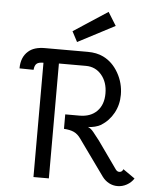

<svg xmlns="http://www.w3.org/2000/svg" viewBox="-60 -958 839 1019"><g transform="rotate(5 359.0 -448.5)"><path d="M120 -599Q109 -590 107 -566L32 -567Q32 -627 69 -659Q99 -686 157 -686H385Q433 -686 468 -669Q518 -645 549 -591Q580 -537 580 -474Q580 -421 556 -377Q532 -333 489 -306Q477 -299 458 -294Q439 -289 421 -289Q437 -283 452 -264L485 -222L588 -77Q596 -66 607 -66Q622 -66 628 -82L691 -38Q677 -16 653.5 -3Q630 10 604 10Q580 10 559 -1Q538 -12 523 -32L408 -192Q402 -200 385.5 -223.5Q369 -247 348.5 -256.5Q328 -266 295 -268V-345H371Q430 -345 464 -379.5Q498 -414 498 -474Q498 -534 465.5 -572.5Q433 -611 382 -611H238V1H156V-608Q130 -608 120 -599ZM295 -788 477 -907 521 -836 324 -733Z"/></g></svg>

Font: Bellota
Style: Bold
Weight: 700
Designer: Kemie Guaida
Foundry: Kemie Guaida
Version: Version 4.001